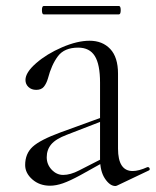

<svg xmlns="http://www.w3.org/2000/svg" viewBox="-20 -613 520 641"><path d="M365 8Q347 8 330.5 -16.5Q314 -41 314 -83V-337Q314 -398 296.5 -426Q279 -454 241 -454Q195 -454 173.5 -425.5Q152 -397 140 -351Q135 -334 126.5 -323.5Q118 -313 101 -313Q85 -313 75 -322.5Q65 -332 65 -346Q65 -371 100.5 -402Q136 -433 187 -455Q238 -477 279 -477Q322 -477 348 -449.5Q374 -422 374 -367V-117Q374 -42 423 -42Q443 -42 472 -55H474Q478 -55 479.5 -50.5Q481 -46 477 -44L372 6Q368 8 365 8ZM64 -62Q64 -100 89 -123Q114 -146 182 -171L325 -223L327 -211L203 -163Q166 -149 151 -131Q136 -113 136 -88Q136 -64 152.5 -46.5Q169 -29 191 -29Q215 -29 244 -44L334 -90L336 -77L248 -28Q213 -9 190 -1Q167 7 147 7Q112 7 88 -14Q64 -35 64 -62ZM120 -579Q120 -593 126 -593H377Q383 -593 383 -579Q383 -565 377 -565H126Q120 -565 120 -579Z"/></svg>

Font: Cormorant Unicase
Style: Regular
Weight: 400
Designer: Christian Thalmann (Catharsis Fonts)
Foundry: Catharsis Fonts
Version: Version 4.000